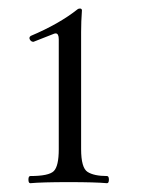

<svg xmlns="http://www.w3.org/2000/svg" viewBox="-20 -677 348 445"><path d="M168 -331.5Q168 -288.1 182.9 -278.6Q197.8 -269 228 -269Q232.4 -269 232.4 -260.7Q232.4 -252.4 228 -252.4Q201.2 -254.9 139.2 -254.9Q77.1 -254.9 50.3 -252.4Q45.9 -252.4 45.9 -260.7Q45.9 -269 50.3 -269Q93.3 -269 104.7 -280.5Q116.2 -292 116.2 -331.1V-585.9Q116.2 -599.6 108.9 -599.6Q106.4 -599.6 101.1 -597.2L57.6 -580.1Q52.2 -580.1 49.3 -585.2Q46.4 -590.3 51.3 -593.8Q117.2 -621.6 160.2 -655.8Q162.1 -657.2 165.5 -657.2Q169.4 -657.2 169.9 -653.3Q168 -627 168 -603Z"/></svg>

Font: Junicode
Style: Regular
Weight: 400
Designer: Peter S. Baker
Foundry: Briery Creek Software
Version: Version 0.7.2